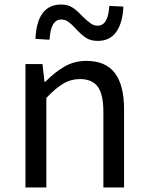

<svg xmlns="http://www.w3.org/2000/svg" viewBox="-20 -825 650 845"><path d="M92 -543H167L176 -464H178Q223 -509 265.5 -533Q308 -557 360 -557Q445 -557 485.5 -503.5Q526 -450 526 -344V0H435V-332Q435 -409 410.5 -443Q386 -477 332 -477Q292 -477 259 -457.5Q226 -438 184 -394V0H92ZM314 -698Q295 -719 281 -729Q267 -739 249 -739Q203 -739 198 -650L136 -654Q143 -805 249 -805Q279 -805 299.5 -791.5Q320 -778 344 -752Q365 -732 379 -722Q393 -712 410 -712Q456 -712 461 -799L523 -796Q520 -725 492 -685Q464 -645 410 -645Q379 -645 358.5 -658.5Q338 -672 314 -698Z"/></svg>

Font: Merged Yaku Han JP
Style: Regular
Weight: 400
Designer: Ryoko NISHIZUKA 西塚涼子 (kana, bopomofo & ideographs); Paul D. Hunt (Latin, Greek & Cyrillic); Sandoll Communications 산돌커뮤니
Foundry: Adobe
Version: Version 2.004